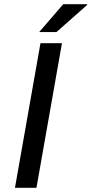

<svg xmlns="http://www.w3.org/2000/svg" viewBox="-20 -891 434 911"><path d="M51 0 172 -686H274L153 0ZM166 -739 280 -871H393L394 -868L248 -739Z"/></svg>

Font: Archivo SemiExpanded
Style: Italic
Weight: 400
Width: 6
Italic angle: -10°
Designer: Hector Gatti
Foundry: Omnibus-Type
Version: Version 2.001